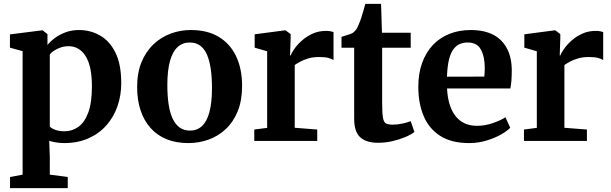

<svg xmlns="http://www.w3.org/2000/svg" viewBox="-20 -723 3136 985"><path d="M31.5 242V185L96 173V-460.5L31 -478.5V-546.5L196.5 -567.5H198.5L223.5 -548V-492Q237.5 -510 261.2 -527.8Q285 -545.5 316.2 -557.2Q347.5 -569 385 -569Q443.5 -569 492.8 -541.2Q542 -513.5 572 -453.5Q602 -393.5 602 -296Q602 -234.5 583 -179Q564 -123.5 526.5 -80.8Q489 -38 434.2 -13.5Q379.5 11 308.5 11Q288.5 11 267 7.5Q245.5 4 232.5 -0.5L235.5 81V173L327.5 185V242ZM311.5 -49.5Q350 -49.5 382 -72.2Q414 -95 432.8 -145.5Q451.5 -196 451.5 -280Q451.5 -335 442.8 -374Q434 -413 417.5 -437.8Q401 -462.5 379.5 -474.2Q358 -486 332.5 -486Q310.5 -486 291.5 -479.5Q272.5 -473 258 -463.5Q243.5 -454 235.5 -444V-74Q242.5 -65 263.2 -57.2Q284 -49.5 311.5 -49.5Z M683.5 -276Q683.5 -349.5 706 -404.2Q728.5 -459 767.5 -495.8Q806.5 -532.5 855.8 -550.8Q905 -569 959 -569Q1044 -569 1102.5 -533.8Q1161 -498.5 1191.5 -434Q1222 -369.5 1222 -282Q1222 -207.5 1199.5 -152.2Q1177 -97 1138.2 -60.8Q1099.5 -24.5 1050 -6.8Q1000.5 11 946 11Q883 11 834.2 -9Q785.5 -29 752 -66.8Q718.5 -104.5 701 -157.5Q683.5 -210.5 683.5 -276ZM955 -53Q991.5 -53 1016.5 -76.5Q1041.5 -100 1054.5 -148.5Q1067.5 -197 1067.5 -271.5Q1067.5 -326 1061.2 -369.2Q1055 -412.5 1041.8 -442.8Q1028.5 -473 1006.8 -489Q985 -505 953.5 -505Q916.5 -505 891 -481.5Q865.5 -458 852 -409.8Q838.5 -361.5 838.5 -286.5Q838.5 -231.5 845 -188.2Q851.5 -145 865.5 -115Q879.5 -85 901.5 -69Q923.5 -53 955 -53Z M1284.5 0V-58.5L1350.5 -67V-460L1286.5 -478.5V-547L1442 -567.5H1445L1471 -548V-526L1468 -438.5H1471Q1475.5 -451 1490 -472Q1504.5 -493 1528 -514.2Q1551.5 -535.5 1583 -550Q1614.5 -564.5 1652.5 -564.5Q1666.5 -564.5 1676 -562.5Q1685.5 -560.5 1691 -558.5V-414.5Q1681.5 -421.5 1664 -426Q1646.5 -430.5 1617.5 -430.5Q1586 -430.5 1561.8 -423.2Q1537.5 -416 1520.5 -406.8Q1503.5 -397.5 1492 -389.5V-67.5L1607.5 -58.5V0Z M1920 9.5Q1858.5 9.5 1827.8 -19Q1797 -47.5 1797 -112V-478H1732V-534Q1743.5 -538 1755.8 -541.5Q1768 -545 1778.2 -548.8Q1788.5 -552.5 1795 -558Q1801.5 -564 1806.2 -570.2Q1811 -576.5 1815 -584.8Q1819 -593 1823 -604Q1828.5 -616.5 1834 -634Q1839.5 -651.5 1845 -670Q1850.5 -688.5 1854 -703H1935L1939.5 -555H2087V-478H1940.5V-197Q1940.5 -144.5 1944.5 -120.2Q1948.5 -96 1960 -89.8Q1971.5 -83.5 1994 -83.5Q2019 -83.5 2045.2 -89.2Q2071.5 -95 2087 -101.5L2106 -46Q2089 -32.5 2059.5 -20Q2030 -7.5 1993.8 1Q1957.5 9.5 1920 9.5Z M2387 11Q2296 11 2238.2 -26Q2180.5 -63 2153.2 -128.2Q2126 -193.5 2126 -278Q2126 -346 2145.5 -400Q2165 -454 2200.5 -491.8Q2236 -529.5 2285.5 -549.2Q2335 -569 2395 -569Q2496.5 -569 2550 -516.2Q2603.5 -463.5 2605.5 -368Q2605.5 -335.5 2603.8 -311.2Q2602 -287 2598 -269H2273.5Q2275.5 -224.5 2286.2 -189Q2297 -153.5 2316.2 -128.5Q2335.5 -103.5 2363.2 -90.5Q2391 -77.5 2427.5 -77.5Q2468 -77.5 2509.2 -91.8Q2550.5 -106 2573 -121.5L2597.5 -67.5Q2581.5 -50.5 2549 -32.2Q2516.5 -14 2474.2 -1.5Q2432 11 2387 11ZM2273 -329.5 2464.5 -330Q2465.5 -340 2466.2 -351Q2467 -362 2467 -372.5Q2467 -432 2447.2 -468.5Q2427.5 -505 2379 -505Q2357 -505 2338.5 -497Q2320 -489 2305.8 -469.8Q2291.5 -450.5 2283.2 -416.2Q2275 -382 2273 -329.5Z M2668 0V-58.5L2734 -67V-460L2670 -478.5V-547L2825.5 -567.5H2828.5L2854.5 -548V-526L2851.5 -438.5H2854.5Q2859 -451 2873.5 -472Q2888 -493 2911.5 -514.2Q2935 -535.5 2966.5 -550Q2998 -564.5 3036 -564.5Q3050 -564.5 3059.5 -562.5Q3069 -560.5 3074.5 -558.5V-414.5Q3065 -421.5 3047.5 -426Q3030 -430.5 3001 -430.5Q2969.5 -430.5 2945.2 -423.2Q2921 -416 2904 -406.8Q2887 -397.5 2875.5 -389.5V-67.5L2991 -58.5V0Z"/></svg>

Font: Merriweather 20pt
Style: Bold
Weight: 700
Version: Version 2.100